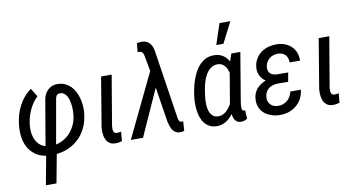

<svg xmlns="http://www.w3.org/2000/svg" viewBox="-91 -1021 2807 1499"><g transform="rotate(-10 1312.5 -272.0)"><path d="M204.1 6.8 162.1 233.4H246.1L288.1 7.8C326.7 3.4 361.3 -6.3 392.1 -21.5C422.9 -36.6 449.7 -56.2 472.7 -80.1C495.6 -104 513.7 -132.3 527.8 -164.1C541.5 -195.8 550.3 -231 554.2 -269C556.2 -287.1 556.6 -305.7 555.2 -325.7C553.7 -345.2 550.8 -364.7 545.9 -383.8C540.5 -402.8 533.7 -421.4 525.4 -439C516.6 -456.1 505.9 -471.7 493.2 -484.9C480 -498 465.3 -508.3 448.2 -516.6C431.2 -524.9 411.6 -528.8 389.6 -529.3C372.6 -529.8 357.4 -526.9 343.8 -521.5C330.1 -515.6 318.4 -507.8 308.6 -498C298.3 -487.8 290.5 -476.1 284.2 -462.4C277.8 -448.2 273.9 -433.6 272 -417.5L212.4 -67.9C190.4 -74.7 172.4 -85.4 159.2 -100.1C146 -114.3 135.7 -130.9 129.4 -149.9C123 -168.5 119.1 -188.5 118.7 -210C117.7 -231 119.1 -252 122.6 -272C128.4 -308.1 139.2 -342.3 154.8 -375C170.4 -407.7 191.4 -436.5 217.3 -462.4L177.2 -528.8C156.2 -513.7 137.7 -496.6 121.6 -477.5C105.5 -458.5 91.8 -438 80.6 -416C68.8 -394 59.6 -371.1 52.7 -347.2C45.4 -322.8 40.5 -297.9 37.6 -272.5C33.7 -240.2 33.7 -208.5 37.1 -177.7C40.5 -147 48.8 -118.7 62 -93.3C75.2 -67.9 93.3 -46.4 116.7 -28.8C139.6 -10.7 168.9 1 204.1 6.8ZM295.9 -66.4 358.4 -420.4C359.9 -428.2 362.8 -435.5 367.2 -442.4C371.6 -449.2 377.9 -453.1 386.7 -454.1C400.9 -455.6 412.6 -453.6 422.9 -447.8C432.6 -441.4 440.9 -433.1 447.3 -422.4C453.6 -411.1 459 -398.9 462.4 -384.8C465.8 -370.6 468.3 -356.4 469.7 -342.3C471.2 -328.1 471.7 -314.5 471.2 -301.8C470.7 -288.6 470.2 -277.8 469.2 -269.5C466.3 -244.6 460.4 -220.7 451.2 -198.7C441.9 -176.8 429.7 -156.7 415 -139.2C400.4 -121.1 383.3 -106 363.3 -93.8C343.3 -81.1 320.8 -71.8 295.9 -66.4Z M751 -133.3 817.9 -528.3H733.9L668.5 -134.8C667 -119.6 667 -103.5 668.5 -87.4C669.9 -71.3 673.3 -56.2 679.2 -43C685.1 -29.3 693.8 -18.1 705.6 -9.3C716.8 0 731.9 4.4 751 4.9C760.3 5.4 770 4.9 779.3 3.4C788.6 2 797.4 0 806.6 -2.9L813 -77.6C807.6 -76.2 801.8 -75.2 796.4 -74.2C791 -73.2 785.2 -72.8 779.8 -72.8C771.5 -72.8 765.1 -74.7 760.7 -79.1C756.3 -83 753.4 -87.9 752 -94.2C750.5 -100.1 749.5 -106.4 750 -113.8C750 -120.6 750.5 -127 751 -133.3Z M1091.8 -740.2C1085.4 -740.2 1079.1 -739.7 1072.8 -739.3C1066.4 -738.3 1060.5 -736.8 1054.2 -735.4L1047.9 -665C1050.8 -665.5 1053.7 -665.5 1057.1 -666C1060.5 -666 1063.5 -666 1066.4 -665.5C1072.8 -665 1077.6 -663.1 1081.1 -659.7C1084.5 -656.2 1087.4 -652.3 1089.8 -647.9C1092.3 -643.6 1093.8 -638.2 1095.2 -632.8L1098.1 -617.2L1119.1 -503.9L876.5 0H973.1L1139.2 -368.7L1182.6 -91.3C1185.5 -79.1 1189 -67.4 1192.9 -55.2C1196.8 -43 1202.1 -32.2 1208.5 -22.9C1214.8 -13.7 1223.1 -5.9 1232.9 -0.5C1242.7 5.4 1254.9 7.8 1269.5 7.3C1274.9 7.3 1279.8 6.8 1284.7 5.9C1289.6 4.9 1294.4 3.9 1299.3 2.4L1304.7 -72.8L1296.9 -71.3C1294.4 -70.8 1291.5 -71.3 1289.1 -71.8C1284.2 -72.3 1280.3 -74.2 1277.3 -77.1C1274.4 -80.1 1272 -83.5 1270.5 -87.9C1268.6 -91.8 1267.1 -96.2 1266.6 -101.1C1265.6 -105.5 1264.6 -109.9 1264.2 -113.8L1181.6 -655.3C1177.2 -680.2 1167.5 -700.2 1153.3 -716.3C1139.2 -731.9 1118.7 -739.7 1091.8 -740.2Z M1802.7 -778.3H1716.8L1662.1 -613.8H1718.8ZM1773.4 -143.1 1837.9 -528.3H1766.1L1746.1 -467.8C1734.9 -490.2 1719.2 -507.3 1700.2 -519.5C1681.2 -531.7 1658.7 -538.1 1633.3 -538.6C1609.4 -539.1 1587.9 -535.2 1568.8 -526.9C1549.8 -518.1 1533.2 -506.3 1518.6 -491.7C1503.4 -476.6 1490.7 -459.5 1480 -439.9C1469.2 -420.4 1460 -399.9 1452.6 -378.9C1445.3 -357.4 1439 -335.9 1434.6 -314.5C1429.7 -293 1426.3 -272.9 1423.8 -253.9L1422.4 -243.2C1420.4 -227.1 1419.4 -209.5 1419.4 -190.4C1419.4 -171.4 1420.9 -152.8 1423.3 -134.3C1425.8 -115.7 1430.2 -97.7 1436.5 -80.6C1442.4 -63.5 1450.7 -47.9 1461.4 -34.7C1471.7 -21.5 1484.9 -10.7 1500.5 -2.4C1515.6 6.3 1534.2 10.3 1555.7 10.7C1569.8 11.2 1583.5 9.3 1595.7 5.9C1607.9 2.4 1619.6 -2.9 1630.4 -9.3C1641.1 -15.6 1651.4 -23.4 1660.6 -32.7C1669.9 -42 1678.7 -51.8 1687 -62.5C1688 -52.7 1689.9 -43.5 1692.4 -35.2C1694.8 -26.4 1698.7 -18.6 1703.6 -12.2C1708.5 -5.4 1714.8 0 1722.7 3.9C1730 7.8 1739.3 9.8 1750 9.8C1759.3 9.8 1768.1 8.3 1775.9 5.9C1783.7 3.4 1791.5 -0.5 1799.3 -5.9L1795.4 -73.7C1793.9 -73.2 1792 -73.2 1790.5 -72.8C1788.6 -72.3 1786.6 -72.3 1785.2 -72.3C1778.8 -72.8 1774.9 -75.7 1772.9 -82C1770.5 -88.4 1769.5 -95.2 1769.5 -103.5C1769.5 -111.3 1770 -119.1 1771.5 -127ZM1507.3 -240.7 1508.8 -251C1510.3 -263.7 1512.7 -277.8 1515.6 -293.9C1518.1 -309.6 1522 -325.2 1526.9 -341.3C1531.2 -357.4 1537.1 -372.6 1544.4 -387.7C1551.3 -402.8 1559.6 -416 1569.8 -427.7C1579.6 -439 1591.3 -448.2 1604.5 -455.1C1617.7 -461.4 1632.8 -464.4 1649.9 -463.9C1661.1 -463.4 1671.4 -460.4 1680.2 -456.1C1688.5 -451.2 1695.8 -444.8 1702.1 -437.5C1708.5 -430.2 1713.4 -421.4 1717.8 -412.1C1721.7 -402.3 1725.1 -392.6 1728 -382.8L1687.5 -143.6L1688 -142.1C1681.6 -132.3 1675.3 -122.6 1668.5 -113.3C1661.1 -103.5 1653.3 -94.7 1645 -87.4C1636.2 -79.6 1626.5 -73.7 1616.2 -69.3C1605.5 -64.9 1593.8 -62.5 1581.1 -63C1566.4 -63.5 1554.2 -66.4 1544.9 -72.8C1535.6 -79.1 1527.8 -86.9 1522 -96.7C1516.1 -106.4 1511.7 -117.7 1509.3 -130.4C1506.3 -142.6 1504.4 -155.3 1503.9 -168.5C1503.4 -181.6 1503.4 -194.3 1504.4 -207C1504.9 -219.2 1505.9 -230.5 1507.3 -240.7Z M2084.5 -234.4 2165 -233.4 2177.7 -305.7 2087.9 -306.2C2064.5 -307.1 2046.9 -314 2035.2 -326.2C2022.9 -338.4 2018.6 -356 2021.5 -379.9C2022.9 -393.1 2027.3 -404.8 2033.7 -415.5C2040 -425.8 2047.9 -435.1 2057.1 -442.4C2066.4 -449.7 2077.1 -455.1 2089.4 -459C2101.1 -462.4 2113.3 -464.4 2126 -463.9C2138.2 -463.4 2149.4 -461.4 2159.2 -457C2168.9 -452.6 2177.2 -447.3 2183.6 -439.9C2189.9 -432.6 2194.8 -423.8 2198.2 -413.6C2201.7 -403.3 2203.1 -392.6 2202.6 -380.9L2285.6 -380.4C2286.1 -403.8 2282.7 -425.3 2275.4 -444.3C2268.1 -463.4 2257.3 -479.5 2243.2 -493.2C2229 -506.8 2212.4 -517.6 2193.4 -525.4C2173.8 -532.7 2152.8 -537.1 2129.9 -537.6C2105 -538.1 2081.5 -535.2 2059.1 -528.8C2036.6 -522.5 2016.6 -512.2 1999.5 -499C1982.4 -485.8 1968.3 -469.2 1957.5 -449.2C1946.3 -429.2 1940.4 -406.2 1939 -380.4C1938 -358.4 1942.4 -337.9 1952.1 -319.8C1961.4 -301.3 1975.6 -286.1 1993.7 -273.9C1979 -268.1 1965.8 -261.2 1953.6 -252.9C1941.4 -244.6 1930.7 -235.4 1921.9 -225.1C1912.6 -214.4 1905.8 -202.1 1900.4 -189C1895 -175.8 1891.6 -160.6 1890.6 -144C1889.2 -119.6 1892.1 -98.1 1900.4 -79.1C1908.7 -60.1 1919.9 -43.9 1935.1 -31.2C1950.2 -18.1 1967.8 -8.3 1988.3 -1.5C2008.3 5.9 2029.8 9.8 2052.7 10.3C2078.6 10.7 2103.5 7.8 2126.5 0.5C2149.4 -7.3 2169.4 -18.1 2187.5 -32.7C2205.1 -46.9 2219.7 -64.5 2231 -85.4C2242.2 -106.4 2249 -129.9 2252 -156.2L2168 -155.8C2165.5 -142.1 2160.6 -129.4 2154.3 -118.2C2147.9 -106.4 2139.6 -96.7 2129.9 -88.4C2120.1 -80.1 2108.9 -73.2 2096.7 -68.8C2084.5 -64 2071.3 -61.5 2057.1 -62C2044.9 -62 2033.7 -64 2023.4 -67.9C2013.2 -71.8 2004.4 -77.1 1997.1 -84.5C1989.7 -91.8 1983.9 -100.1 1980.5 -110.4C1976.6 -120.6 1975.1 -131.8 1976.6 -144.5C1978 -159.7 1981.4 -173.3 1987.8 -184.6C1993.7 -195.8 2001.5 -205.1 2011.2 -212.4C2020.5 -219.7 2031.7 -225.1 2044.4 -228.5C2056.6 -231.9 2070.3 -233.9 2084.5 -234.4Z M2476.1 -133.3 2543 -528.3H2459L2393.6 -134.8C2392.1 -119.6 2392.1 -103.5 2393.6 -87.4C2395 -71.3 2398.4 -56.2 2404.3 -43C2410.2 -29.3 2418.9 -18.1 2430.7 -9.3C2441.9 0 2457 4.4 2476.1 4.9C2485.4 5.4 2495.1 4.9 2504.4 3.4C2513.7 2 2522.5 0 2531.7 -2.9L2538.1 -77.6C2532.7 -76.2 2526.9 -75.2 2521.5 -74.2C2516.1 -73.2 2510.3 -72.8 2504.9 -72.8C2496.6 -72.8 2490.2 -74.7 2485.8 -79.1C2481.4 -83 2478.5 -87.9 2477.1 -94.2C2475.6 -100.1 2474.6 -106.4 2475.1 -113.8C2475.1 -120.6 2475.6 -127 2476.1 -133.3Z"/></g></svg>

Font: Roboto Condensed
Style: Italic
Weight: 400
Designer: Google
Version: Version 1.000;PS 001.000;hotconv 1.0.88;makeotf.lib2.5.64775